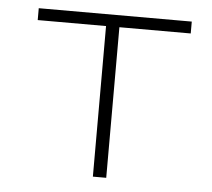

<svg xmlns="http://www.w3.org/2000/svg" viewBox="-44 -575 687 622"><g transform="rotate(5 300.0 -264.0)"><path d="M555.2 -489.7V-528.3H57.6V-489.7H279.8V0H323.2V-489.7Z"/></g></svg>

Font: Roboto Mono ExtraLight
Style: Regular
Weight: 250
Monospace: yes
Designer: Google
Version: Version 3.000